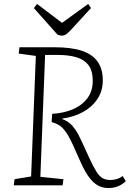

<svg xmlns="http://www.w3.org/2000/svg" viewBox="-20 -941 659 975"><path d="M245 -363Q301 -366 347.5 -385Q394 -404 422.5 -440.5Q451 -477 451 -531Q451 -582 429 -610.5Q407 -639 367.5 -650.5Q328 -662 274 -662H209L185 -43L302 -31L298 0H50L54 -31L138 -45L162 -657L75 -669L79 -701H257Q342 -701 396 -683Q450 -665 476 -627.5Q502 -590 502 -533Q502 -479 474.5 -438Q447 -397 401 -372Q355 -347 297 -339V-336Q318 -328 333 -316Q348 -304 362.5 -283Q377 -262 394 -225L432 -142Q454 -94 469.5 -69.5Q485 -45 501.5 -36Q518 -27 541 -27Q556 -27 572 -31.5Q588 -36 603 -47L619 -21Q609 -11 595.5 -3Q582 5 566 9.5Q550 14 531 14Q503 14 479.5 2Q456 -10 434.5 -38Q413 -66 392 -112L354 -197Q333 -244 316 -268.5Q299 -293 282 -304Q265 -315 242 -321ZM152 -900 168 -921 295 -825 428 -921 442 -900 340 -789Q328 -776 317.5 -768Q307 -760 293 -760Q288 -760 282.5 -761.5Q277 -763 272 -765Z"/></svg>

Font: Literata ExtraLight
Style: Italic
Weight: 250
Italic angle: -2°
Designer: Latin by Veronika Burian and Jose Scaglione. Greek by Irene Vlachou. Cyrillic by Vera Evstafieva
Foundry: TypeTogether
Version: Version 3.002